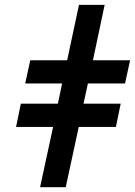

<svg xmlns="http://www.w3.org/2000/svg" viewBox="-20 -780 562 800"><path d="M147 0 201.2 -251H46.9L66.9 -348.1H221.2L238.8 -432.1H85L106 -528.8H259.8L309.1 -759.8H416L367.2 -528.8H522L501 -432.1H346.2L328.1 -348.1H482.9L462.9 -251H308.1L253.9 0Z"/></svg>

Font: Open Sans
Style: Bold Italic
Weight: 700
Italic angle: -12°
Designer: Monotype Design Team
Foundry: Monotype Imaging Inc.
Version: Version 3.003; ttfautohint (v1.8.4)